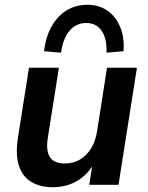

<svg xmlns="http://www.w3.org/2000/svg" viewBox="-20 -772 619 802"><path d="M200 10Q148 10 111 -12Q74 -34 59 -80Q44 -126 55 -197L101 -489H226L180 -198Q174 -162 179.5 -137.5Q185 -113 203 -101Q221 -89 250 -89Q287 -89 315 -106Q343 -123 361.5 -154Q380 -185 386 -227L427 -489H552L475 0H353L368 -99H377Q352 -47 306 -18.5Q260 10 200 10ZM235 -552 164 -558Q171 -618 195.5 -661.5Q220 -705 258 -728.5Q296 -752 345 -752Q393 -752 428 -728Q463 -704 481.5 -660.5Q500 -617 496 -558L425 -552Q427 -611 404.5 -643.5Q382 -676 340 -676Q298 -676 270.5 -643.5Q243 -611 235 -552Z"/></svg>

Font: Nunito Sans 12pt ExtraLight
Style: Italic
Weight: 200
Italic angle: -9°
Designer: Vernon Adams
Foundry: Vernon Adams
Version: Version 3.101;gftools[0.9.27]